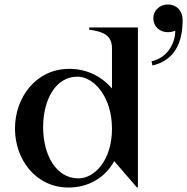

<svg xmlns="http://www.w3.org/2000/svg" viewBox="-20 -823 837 859"><path d="M287 16C371 16 448 -24 491 -102L592 15H597V-700H379V-690C442 -682 481 -665 481 -607V-427C431 -485 364 -515 290 -515C141 -515 47 -387 47 -248C47 -109 140 16 287 16ZM331 -25C230 -25 173 -131 173 -254C173 -377 229 -480 326 -480C400 -480 481 -390 481 -247C481 -106 403 -25 331 -25ZM658 -549 662 -530C761 -553 798 -632 797 -736C796 -777 768 -803 731 -803C694 -803 666 -776 666 -741C666 -705 694 -679 731 -679C743 -679 754 -681 764 -686C765 -632 730 -564 658 -549Z"/></svg>

Font: Sprat Medium
Style: Regular
Weight: 500
Designer: Ethan Nakache
Foundry: Collletttivo
Version: Version 2.000;Glyphs 3.2 (3217)